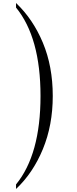

<svg xmlns="http://www.w3.org/2000/svg" viewBox="-20 -1086 508 1270"><path d="M86 -1036V-1066Q198 -960 263.5 -803.5Q329 -647 329 -451Q329 -258 263.5 -99.5Q198 59 86 164V134Q248 -64 248 -451Q248 -838 86 -1036Z"/></svg>

Font: STIXSizeOneSym
Style: Regular
Weight: 400
Designer: MicroPress Inc., with final additions and corrections provided by Coen Hoffman, Elsevier (retired)
Version: Version 1.1.0